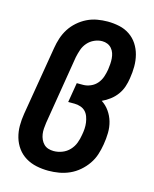

<svg xmlns="http://www.w3.org/2000/svg" viewBox="-113 -819 726 904"><g transform="rotate(15 250.0 -367.5)"><path d="M210 8Q180 8 151.5 2Q123 -4 99 -18.5Q75 -33 58.5 -55.5Q42 -78 34 -105.5Q26 -133 26 -162.5Q26 -192 31 -222L87 -557Q91 -582 99 -606.5Q107 -631 121 -653Q135 -675 155.5 -693Q176 -711 199.5 -722.5Q223 -734 248.5 -738.5Q274 -743 299 -743Q328 -743 356 -737Q384 -731 407 -715.5Q430 -700 445 -677Q460 -654 467 -627Q474 -600 474 -571Q474 -542 469 -512Q466 -491 459 -470Q452 -449 438.5 -430.5Q425 -412 406.5 -398Q388 -384 368 -375Q390 -361 405.5 -339Q421 -317 428.5 -291Q436 -265 435.5 -236.5Q435 -208 430 -179Q426 -154 418 -129Q410 -104 394.5 -81.5Q379 -59 358 -41Q337 -23 312.5 -12Q288 -1 262 3.5Q236 8 210 8ZM210 -88Q231 -88 251.5 -96Q272 -104 287 -120Q302 -136 309.5 -156Q317 -176 320 -196Q323 -211 324 -226.5Q325 -242 323 -256.5Q321 -271 316 -285Q311 -299 301.5 -309Q292 -319 277.5 -324Q263 -329 248 -329H217L233 -425H264Q282 -425 300.5 -433Q319 -441 331.5 -456Q344 -471 350 -489Q356 -507 359 -525Q361 -539 362 -552.5Q363 -566 362 -579.5Q361 -593 357 -605Q353 -617 344.5 -627Q336 -637 324 -642Q312 -647 298 -647Q279 -647 260 -638.5Q241 -630 227.5 -614.5Q214 -599 207.5 -580Q201 -561 197 -542L142 -207Q140 -193 139 -179Q138 -165 140 -151.5Q142 -138 147.5 -126Q153 -114 162 -105Q171 -96 183.5 -92Q196 -88 210 -88Z"/></g></svg>

Font: Iosevka Term Curly Oblique
Style: Bold
Weight: 700
Italic angle: -9°
Designer: Belleve Invis
Foundry: Belleve Invis
Version: Version 32.3.0